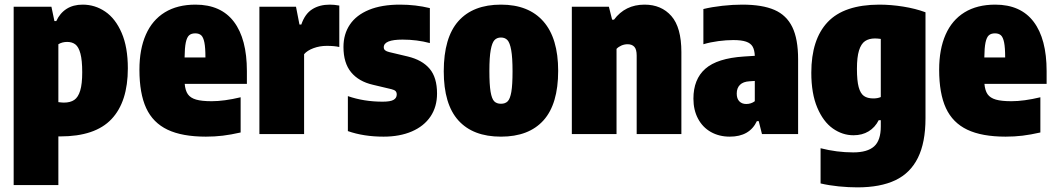

<svg xmlns="http://www.w3.org/2000/svg" viewBox="-20 -579 4554 829"><path d="M39 -550H202L215 -488H223Q238.5 -522 267.2 -540.5Q296 -559 337 -559Q390 -559 434.2 -529Q478.5 -499 505.2 -437.2Q532 -375.5 532 -284Q532 -139.5 461.5 -64.8Q391 10 240 10H232V220H39ZM335 -267Q335 -319 327.2 -347.8Q319.5 -376.5 305.5 -387.2Q291.5 -398 270 -398Q248.5 -398 232 -388V-138Q248 -136 256 -136Q283.5 -136 300.5 -147.5Q317.5 -159 326.2 -187.5Q335 -216 335 -267Z M1046 -217H777.5Q780 -188 791.2 -172Q802.5 -156 826.8 -149Q851 -142 894 -142Q947.5 -142 1019 -159V-7Q977 2.5 942 6.8Q907 11 869 11Q766.5 11 703.5 -19Q640.5 -49 611.2 -112.2Q582 -175.5 582 -278Q582 -366.5 609.8 -429.5Q637.5 -492.5 691.8 -525.8Q746 -559 824 -559Q934 -559 990 -485Q1046 -411 1046 -272ZM777 -331H867Q867 -373 862.5 -395.5Q858 -418 848.8 -426.5Q839.5 -435 823 -435Q806 -435 796.5 -426.5Q787 -418 782.2 -395.5Q777.5 -373 777 -331Z M1100 -550H1258L1273 -473H1281Q1296.5 -519 1328 -539Q1359.5 -559 1404 -559Q1423 -559 1445 -555V-376Q1424 -381 1391 -381Q1360.5 -381 1333.5 -371Q1306.5 -361 1293 -345V0H1100Z M1482 -13V-164Q1551 -140 1632 -140Q1666 -140 1679.5 -148Q1693 -156 1693 -171Q1693 -180.5 1687.8 -185.8Q1682.5 -191 1670 -194L1590 -213Q1529 -227 1496 -267Q1463 -307 1463 -376Q1463 -432 1490.8 -473Q1518.5 -514 1573.2 -536.5Q1628 -559 1707 -559Q1774.5 -559 1836 -544V-393Q1780.5 -408 1718 -408Q1637 -408 1637 -375Q1637 -366.5 1642.8 -361.8Q1648.5 -357 1661 -354L1741 -335Q1803 -320 1835 -282.2Q1867 -244.5 1867 -175Q1867 -118 1838.8 -76Q1810.5 -34 1758.2 -11.5Q1706 11 1636 11Q1550 11 1482 -13Z M1896 -271Q1896 -416.5 1959.2 -487.8Q2022.5 -559 2143 -559Q2262.5 -559 2326.2 -486.5Q2390 -414 2390 -273Q2390 -130 2326.8 -59.5Q2263.5 11 2143 11Q2022.5 11 1959.2 -59Q1896 -129 1896 -271ZM2193 -271Q2193 -331 2187.2 -362.8Q2181.5 -394.5 2171 -405.8Q2160.5 -417 2143 -417Q2125.5 -417 2115 -405.8Q2104.5 -394.5 2098.8 -363.2Q2093 -332 2093 -273Q2093 -213.5 2098.2 -182.8Q2103.5 -152 2114 -141.5Q2124.5 -131 2143 -131Q2161.5 -131 2172 -141.5Q2182.5 -152 2187.8 -182.2Q2193 -212.5 2193 -271Z M2449 -550H2609L2623 -494H2631Q2679.5 -559 2763 -559Q2835.5 -559 2878.8 -509.8Q2922 -460.5 2922 -354V0H2729V-339Q2729 -366 2718.8 -377Q2708.5 -388 2690 -388Q2676 -388 2663.2 -382.5Q2650.5 -377 2642 -368V0H2449Z M3426 -323V0H3270L3256 -56H3248Q3216.5 11 3131 11Q3085 11 3049.2 -9.2Q3013.5 -29.5 2993.8 -66.8Q2974 -104 2974 -153Q2974 -237 3025.5 -282.2Q3077 -327.5 3192 -335L3239 -338Q3238 -363.5 3229.5 -378Q3221 -392.5 3201.2 -399.2Q3181.5 -406 3146 -406Q3116 -406 3081.8 -401.5Q3047.5 -397 3017 -388V-540Q3054 -549 3099 -554Q3144 -559 3185 -559Q3271.5 -559 3323.8 -536.2Q3376 -513.5 3401 -462Q3426 -410.5 3426 -323ZM3239 -142V-229.5L3216 -228Q3189 -226.5 3175 -212.8Q3161 -199 3161 -175Q3161 -153 3172.2 -141.5Q3183.5 -130 3202 -130Q3223 -130 3239 -142Z M3523 213V61Q3593.5 79 3664 79Q3725 79 3754 53.2Q3783 27.5 3783 -33V-60H3774Q3758 -28.5 3730.2 -11.8Q3702.5 5 3665 5Q3617.5 5 3576 -24.2Q3534.5 -53.5 3508.8 -114.2Q3483 -175 3483 -265Q3483 -409 3553.8 -483.8Q3624.5 -558.5 3776 -559Q3827 -559 3880 -550.5Q3933 -542 3976 -526V-68Q3976 36.5 3943.2 102.5Q3910.5 168.5 3845.8 199.2Q3781 230 3682 230Q3644 230 3601.5 225.8Q3559 221.5 3523 213ZM3783 -160V-411Q3767 -413 3758 -413Q3732 -413 3715 -401.5Q3698 -390 3689 -361.2Q3680 -332.5 3680 -282Q3680 -230.5 3687.5 -203Q3695 -175.5 3710 -164.8Q3725 -154 3751 -154Q3769.5 -154 3783 -160Z M4499 -217H4230.5Q4233 -188 4244.2 -172Q4255.5 -156 4279.8 -149Q4304 -142 4347 -142Q4400.5 -142 4472 -159V-7Q4430 2.5 4395 6.8Q4360 11 4322 11Q4219.5 11 4156.5 -19Q4093.5 -49 4064.2 -112.2Q4035 -175.5 4035 -278Q4035 -366.5 4062.8 -429.5Q4090.5 -492.5 4144.8 -525.8Q4199 -559 4277 -559Q4387 -559 4443 -485Q4499 -411 4499 -272ZM4230 -331H4320Q4320 -373 4315.5 -395.5Q4311 -418 4301.8 -426.5Q4292.5 -435 4276 -435Q4259 -435 4249.5 -426.5Q4240 -418 4235.2 -395.5Q4230.5 -373 4230 -331Z"/></svg>

Font: Encode Sans Condensed Black
Style: Regular
Weight: 900
Width: 3
Designer: Multiple Designers
Foundry: Impallari Type
Version: Version 2.000